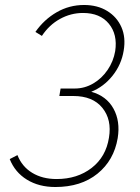

<svg xmlns="http://www.w3.org/2000/svg" viewBox="-20 -740 563 770"><path d="M202 10Q136 10 88 -19.5Q40 -49 19 -102L50 -118Q68 -72 109 -47Q150 -22 207 -22Q290 -22 347.5 -66.5Q405 -111 417 -188Q429 -260 390.5 -307.5Q352 -355 274 -355H218L223 -385H280Q319 -385 353.5 -405Q388 -425 411.5 -459.5Q435 -494 442 -535Q452 -602 416.5 -645Q381 -688 313 -688Q264 -688 220.5 -664Q177 -640 148 -596L122 -612Q157 -662 207.5 -691Q258 -720 317 -720Q371 -720 410 -696Q449 -672 467 -631Q485 -590 476 -537Q467 -481 431.5 -436.5Q396 -392 346 -372Q407 -355 435 -304.5Q463 -254 452 -186Q437 -97 371 -43.5Q305 10 202 10Z"/></svg>

Font: Raleway ExtraLight
Style: Italic
Weight: 200
Italic angle: -12°
Designer: Matt McInerney, Pablo Impallari, Rodrigo Fuenzalida
Foundry: Matt McInerney, Pablo Impallari, Rodrigo Fuenzalida
Version: Version 4.026